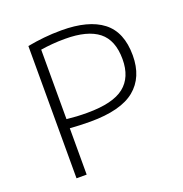

<svg xmlns="http://www.w3.org/2000/svg" viewBox="-112 -701 762 800"><g transform="rotate(-20 269.0 -300.5)"><path d="M93.5 0V-586.5Q131 -593.5 167.5 -597.2Q204 -601 245 -601Q364.5 -601 426.8 -553Q489 -505 489 -401.5Q489 -304.5 426.5 -253.2Q364 -202 229 -202Q205 -202 182.5 -203Q160 -204 138.5 -205.5V0ZM230 -241Q343 -241 393.2 -280.8Q443.5 -320.5 443.5 -401Q443.5 -485.5 394.8 -524Q346 -562.5 247 -562.5Q216.5 -562.5 190 -560.2Q163.5 -558 138.5 -554V-246Q161 -243.5 183 -242.2Q205 -241 230 -241Z"/></g></svg>

Font: Encode Sans SC ExtraLight
Style: Regular
Weight: 250
Designer: Multiple Designers
Foundry: Impallari Type
Version: Version 3.002